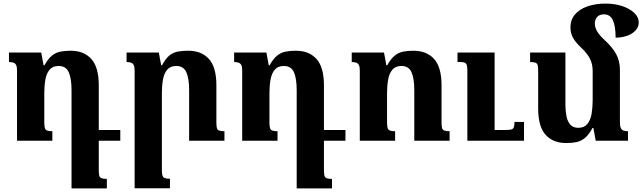

<svg xmlns="http://www.w3.org/2000/svg" viewBox="-20 -785 3583 1071"><path d="M531 162Q531 183 533.5 194Q536 205 546 209Q556 213 576 213V266H379V-282Q379 -347 363.5 -382Q348 -417 307 -417Q274 -417 256.5 -396Q239 -375 233 -340.5Q227 -306 227 -265V-102Q227 -82 230 -71.5Q233 -61 242.5 -57Q252 -53 272 -53V0H75V-391Q75 -411 70.5 -421Q66 -431 56 -435Q46 -439 30 -439V-492H210L223 -421H228Q248 -457 269.5 -474.5Q291 -492 317 -497Q343 -502 374 -502Q448 -502 489.5 -456Q531 -410 531 -309ZM491 0V-60H651V0Z M1232 -53V0H1035V-282Q1035 -347 1019.5 -382Q1004 -417 963 -417Q930 -417 912.5 -396Q895 -375 889 -340.5Q883 -306 883 -265V163Q883 183 886 193.5Q889 204 898.5 208Q908 212 928 212V265H731V-391Q731 -411 726.5 -421Q722 -431 712 -435Q702 -439 686 -439V-492H866L879 -421H884Q904 -459 925.5 -476Q947 -493 973 -497.5Q999 -502 1030 -502Q1104 -502 1145.5 -456Q1187 -410 1187 -309V-104Q1187 -83 1189.5 -72Q1192 -61 1202 -57Q1212 -53 1232 -53Z M1787 162Q1787 183 1789.5 194Q1792 205 1802 209Q1812 213 1832 213V266H1635V-282Q1635 -347 1619.5 -382Q1604 -417 1563 -417Q1530 -417 1512.5 -396Q1495 -375 1489 -340.5Q1483 -306 1483 -265V-102Q1483 -82 1486 -71.5Q1489 -61 1498.5 -57Q1508 -53 1528 -53V0H1331V-391Q1331 -411 1326.5 -421Q1322 -431 1312 -435Q1302 -439 1286 -439V-492H1466L1479 -421H1484Q1504 -457 1525.5 -474.5Q1547 -492 1573 -497Q1599 -502 1630 -502Q1704 -502 1745.5 -456Q1787 -410 1787 -309ZM1747 0V-60H1907V0Z M2488 -53V0H2291V-282Q2291 -347 2275.5 -382Q2260 -417 2219 -417Q2186 -417 2168.5 -396Q2151 -375 2145 -340.5Q2139 -306 2139 -265V-102Q2139 -82 2142 -71.5Q2145 -61 2154.5 -57Q2164 -53 2184 -53V0H1987V-391Q1987 -411 1982.5 -421Q1978 -431 1968 -435Q1958 -439 1942 -439V-492H2122L2135 -421H2140Q2160 -457 2181.5 -474.5Q2203 -492 2229 -497Q2255 -502 2286 -502Q2360 -502 2401.5 -456Q2443 -410 2443 -309V-104Q2443 -83 2445.5 -72Q2448 -61 2458 -57Q2468 -53 2488 -53ZM2903 -105V0H2587V-391Q2587 -423 2579 -431Q2571 -439 2547 -439H2532V-492H2739V-60H2799Q2820 -60 2831 -62.5Q2842 -65 2846 -75Q2850 -85 2850 -105Z M3438 -101Q3438 -82 3442.5 -71.5Q3447 -61 3457 -57Q3467 -53 3483 -53V0H3303L3290 -71H3285Q3265 -34 3243.5 -16Q3222 2 3196.5 7.5Q3171 13 3139 13Q3065 13 3023.5 -33Q2982 -79 2982 -180V-388Q2982 -409 2979.5 -420Q2977 -431 2967.5 -435Q2958 -439 2937 -439V-492H3134V-207Q3134 -164 3140.5 -134Q3147 -104 3163 -88Q3179 -72 3206 -72Q3239 -72 3256.5 -93.5Q3274 -115 3280 -150.5Q3286 -186 3286 -227V-388Q3286 -429 3270 -459Q3254 -489 3224 -517Q3193 -546 3177.5 -572Q3162 -598 3162 -632Q3162 -674 3186.5 -703.5Q3211 -733 3255.5 -749Q3300 -765 3358 -765Q3409 -765 3451 -751Q3493 -737 3518 -713Q3543 -689 3543 -660Q3543 -635 3525.5 -615.5Q3508 -596 3478.5 -585.5Q3449 -575 3414 -575Q3414 -640 3398.5 -672.5Q3383 -705 3349 -705Q3324 -705 3311 -690.5Q3298 -676 3298 -653Q3298 -633 3310.5 -611Q3323 -589 3348 -566Q3398 -520 3418 -481.5Q3438 -443 3438 -396Z"/></svg>

Font: Noto Serif Armenian
Style: Bold
Weight: 700
Version: Version 2.007